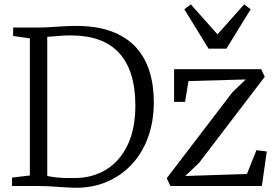

<svg xmlns="http://www.w3.org/2000/svg" viewBox="-20 -872 1299 900"><path d="M326.5 8Q307.5 7.5 287.2 6.2Q267 5 245.8 3.5Q224.5 2 203.5 1Q182.5 0 162 0H36.5V-39.5L120 -49.5V-692L41.5 -703.5V-743H161Q190.5 -743 219.5 -745Q248.5 -747 277.8 -748.8Q307 -750.5 337 -750.5Q433.5 -750.5 502.8 -724.8Q572 -699 615.8 -651.8Q659.5 -604.5 680.2 -539Q701 -473.5 701 -394Q701 -302 673.5 -227.2Q646 -152.5 595.8 -99.5Q545.5 -46.5 477 -18.2Q408.5 10 326.5 8ZM333.5 -37.5Q416 -38.5 479.2 -78Q542.5 -117.5 578.5 -193Q614.5 -268.5 614.5 -377Q614.5 -459.5 595.2 -521.2Q576 -583 538.2 -624Q500.5 -665 443.8 -685.5Q387 -706 311.5 -706Q289 -706 268.8 -704.5Q248.5 -703 231.2 -701.5Q214 -700 201.5 -699.5V-47Q224 -42.5 246 -40.2Q268 -38 289.8 -37.5Q311.5 -37 333.5 -37.5ZM1132 -499.5 863.5 -492 847.5 -394.5H796V-547.5H1204.5L1221 -512L913 -108.5L848.5 -47L1137.5 -56.5L1182 -168L1230.5 -162L1207.5 0H779L761.5 -36.5L1069 -439ZM957.5 -644 844 -828.5 874.5 -851.5 999.5 -711 1124.5 -851.5 1155 -828.5 1041.5 -644Z"/></svg>

Font: Merriweather 36pt Light
Style: Regular
Weight: 300
Designer: Eben Sorkin
Foundry: Eben Sorkin
Version: Version 2.100